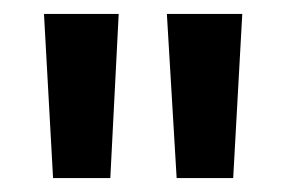

<svg xmlns="http://www.w3.org/2000/svg" viewBox="-20 -775 410 275"><path d="M233 -520 219 -755H327L314 -520ZM56 -520 43 -755H150L138 -520Z"/></svg>

Font: DM Sans 9pt SemiBold
Style: Regular
Weight: 600
Version: Version 4.004;gftools[0.9.30]